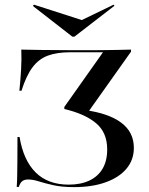

<svg xmlns="http://www.w3.org/2000/svg" viewBox="-20 -781 629 813"><path d="M293.5 11.3Q241.9 11.3 206 3.2Q170.2 -4.8 144.8 -12.9Q119.4 -21 99.2 -21Q83.9 -21 74.6 -14.1Q65.3 -7.3 59.7 10.5H50.8Q52.4 -10.5 52.8 -36.3Q53.2 -62.1 53.6 -101.2Q54 -140.3 54 -200.8H62.9Q79 -102.4 131 -50.8Q183.1 0.8 271 0.8Q321.8 0.8 358.5 -16.5Q395.2 -33.9 414.5 -66.9Q433.9 -100 433.9 -148.4Q433.9 -220.2 386.3 -259.7Q338.7 -299.2 252.4 -319.4V-328.2L416.1 -559.7H276.6Q221.8 -559.7 183.1 -545.6Q144.4 -531.5 117.7 -496Q91.1 -460.5 71 -396.8H62.1Q66.9 -444.4 69.4 -487.9Q71.8 -531.5 70.2 -571Q108.1 -570.2 157.3 -569.4Q206.5 -568.5 275.8 -568.5H342.7Q366.1 -568.5 389.1 -568.5Q412.1 -568.5 435.5 -569Q458.9 -569.4 483.5 -569.8Q508.1 -570.2 534.7 -571V-562.1L351.6 -304L337.1 -315.3Q439.5 -301.6 493.1 -261.7Q546.8 -221.8 546.8 -154.8Q546.8 -104 515.7 -66.9Q484.7 -29.8 427.8 -9.3Q371 11.3 293.5 11.3ZM461.3 -761.3 464.5 -756.5 295.2 -625.8H286.3L119.4 -755.6L123.4 -761.3L346.8 -689.5L294.4 -680.6Z"/></svg>

Font: Playfair 144pt SemiExpanded SemiBold
Style: Regular
Weight: 600
Width: 6
Designer: Claus Eggers Sørensen
Foundry: Claus Eggers Sørensen
Version: Version 2.203